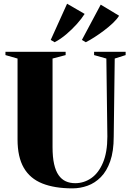

<svg xmlns="http://www.w3.org/2000/svg" viewBox="-20 -1028 718 1056"><path d="M378.5 8Q280 8 212.5 -19Q145 -46 110.8 -105.2Q76.5 -164.5 76.5 -260.5V-706L10 -725V-743H341V-725L269 -706V-219Q269 -164 277.5 -126Q286 -88 302.2 -64.8Q318.5 -41.5 341.5 -31Q364.5 -20.5 393.5 -20.5Q441.5 -20.5 481.8 -48.2Q522 -76 546.2 -133Q570.5 -190 570.5 -277L565 -706L497.5 -725V-743H671V-725L611 -706L605.5 -277Q605.5 -196 586.2 -141.2Q567 -86.5 534.5 -53.8Q502 -21 461.5 -6.5Q421 8 378.5 8ZM451.5 -796 430.5 -808.5 534 -1002.5 635 -941.5Q623 -922 600.8 -901Q578.5 -880 552 -860Q525.5 -840 499.2 -823.2Q473 -806.5 452.5 -796ZM280 -796 259 -808.5 349 -1007.5 445.5 -951.5Q429.5 -926 403 -896.2Q376.5 -866.5 345 -839.8Q313.5 -813 281 -796Z"/></svg>

Font: Merriweather 144pt Black
Style: Regular
Weight: 900
Version: Version 2.100